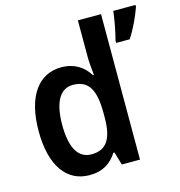

<svg xmlns="http://www.w3.org/2000/svg" viewBox="-113 -860 907 969"><g transform="rotate(-15 341.0 -375.0)"><path d="M237 10C308 10 351 -21 381 -68H387L407 0H502V-760H381V-566C381 -537 386 -499 388 -473H383C353 -521 307 -553 238 -553C120 -553 45 -454 45 -271C45 -88 119 10 237 10ZM682 -750V-760H566C562 -720 548 -647 538 -612V-600H609C639 -645 667 -707 682 -750ZM273 -89C204 -89 168 -151 168 -270C168 -386 203 -452 272 -452C357 -452 385 -391 385 -274V-253C385 -142 353 -89 273 -89Z"/></g></svg>

Font: Noto Sans Thai SemCond SemBd
Style: Regular
Weight: 600
Width: 4
Designer: Monotype Design Team
Foundry: Monotype Imaging Inc.
Version: Version 2.002